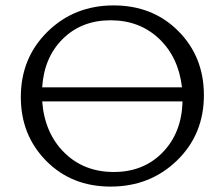

<svg xmlns="http://www.w3.org/2000/svg" viewBox="-20 -684 830 710"><path d="M734 -332Q734 -187 634.5 -90.5Q535 6 389 6Q245 6 151 -89Q57 -184 57 -325Q57 -470 156 -567Q255 -664 400 -664Q545 -664 639.5 -569Q734 -474 734 -332ZM136 -361H653Q640 -473 568 -541Q496 -609 389 -609Q282 -609 212.5 -540.5Q143 -472 136 -361ZM401 -48Q511 -48 581.5 -120.5Q652 -193 655 -309H136Q145 -192 217.5 -120Q290 -48 401 -48Z"/></svg>

Font: EauTestInfant
Style: Regular
Weight: 400
Designer: Christian Thalmann (Catharsis Fonts)
Version: Version 0.001;PS 000.001;hotconv 1.0.88;makeotf.lib2.5.64775